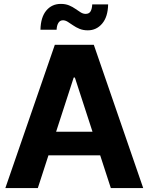

<svg xmlns="http://www.w3.org/2000/svg" viewBox="-20 -955 754 975"><path d="M172.1 0H7.2L258.4 -727.5H456.4L707.2 0H542.8L360.2 -561.3H354.3ZM162.3 -285.9H551.4V-166.2H162.3ZM426 -801Q402.2 -801 383.8 -808.6Q365.4 -816.2 350.8 -826.5Q336.2 -836.7 323.9 -844.3Q311.5 -852 299.8 -852Q284.5 -852 276.4 -838.7Q268.4 -825.5 267.4 -803.9H185.4Q186.8 -867.4 215 -901.3Q243.3 -935.2 288.9 -935.2Q312.7 -935.2 330.9 -927.6Q349 -920 363.3 -909.8Q377.6 -899.6 390 -892Q402.3 -884.5 414.8 -884.5Q432 -884.5 439.6 -896.8Q447.2 -909.2 448.4 -932.6H529.1Q527.9 -869.5 498.9 -835.3Q469.9 -801 426 -801Z"/></svg>

Font: Inter Tight
Style: Regular
Weight: 400
Designer: Rasmus Andersson
Foundry: rsms
Version: Version 3.002